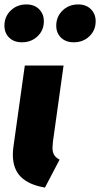

<svg xmlns="http://www.w3.org/2000/svg" viewBox="-29 -829 452 867"><path d="M210 -189Q208 -169 208 -162Q208 -142 215.5 -129.5Q223 -117 240 -108L174 18Q102 6 65.5 -30Q29 -66 29 -131Q29 -150 32 -169L83 -533H258ZM-9 -713Q-9 -754 19.5 -781.5Q48 -809 90 -809Q126 -809 147.5 -787.5Q169 -766 169 -733Q169 -692 140.5 -665Q112 -638 70 -638Q34 -638 12.5 -659Q-9 -680 -9 -713ZM225 -713Q225 -754 253.5 -781.5Q282 -809 324 -809Q360 -809 381.5 -787.5Q403 -766 403 -733Q403 -692 374.5 -665Q346 -638 304 -638Q268 -638 246.5 -659Q225 -680 225 -713Z"/></svg>

Font: Trujillo ExtraBold
Style: Italic
Weight: 800
Italic angle: -8°
Designer: Fira Sans original fonts by bBox Type GmbH, Carrois Corporate GbR, & Edenspiekermann AG / Changes by Cristiano Sobral
Foundry: Fira Sans original fonts by bBox Type GmbH, Carrois Corporate GbR, & Edenspiekermann AG / Changes by Cristiano Sobral
Version: Version 4.301;July 28, 2020;FontCreator 13.0.0.2655 64-bit